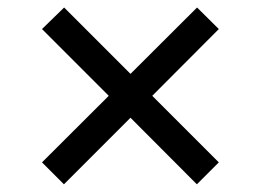

<svg xmlns="http://www.w3.org/2000/svg" viewBox="-20 -670 696 512"><path d="M150.5 -178.5 92 -237 270 -414.5 92 -592.5 151 -650 328 -473 505.5 -650 563.5 -592.5 386 -414.5 563.5 -237 505 -178.5 328 -356Z"/></svg>

Font: Spartan Thin Medium
Style: Regular
Weight: 500
Version: Version 1.004